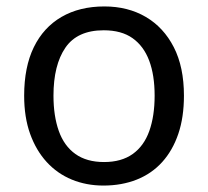

<svg xmlns="http://www.w3.org/2000/svg" viewBox="-20 -566 645 596"><path d="M551 -269Q551 -202 533.5 -150.5Q516 -99 483.5 -63Q451 -27 404.5 -8.5Q358 10 301 10Q248 10 203 -8.5Q158 -27 125 -63Q92 -99 73.5 -150.5Q55 -202 55 -269Q55 -358 85 -419.5Q115 -481 171 -513.5Q227 -546 304 -546Q377 -546 432.5 -513.5Q488 -481 519.5 -419.5Q551 -358 551 -269ZM146 -269Q146 -206 162.5 -159.5Q179 -113 214 -88Q249 -63 303 -63Q357 -63 392 -88Q427 -113 443.5 -159.5Q460 -206 460 -269Q460 -333 443 -378Q426 -423 391.5 -447.5Q357 -472 302 -472Q220 -472 183 -418Q146 -364 146 -269Z"/></svg>

Font: Noto Sans Oriya
Style: Regular
Weight: 400
Designer: Amélie Bonet and Sol Matas
Foundry: Google LLC
Version: Version 2.006